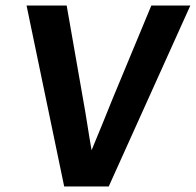

<svg xmlns="http://www.w3.org/2000/svg" viewBox="-20 -674 708 694"><path d="M668 -654H527L387 -317C360 -251 339 -197 311 -131C300 -193 292 -252 280 -317L221 -654H76L212 0H373Z"/></svg>

Font: Falling Sky
Style: SeBdObl
Weight: 600
Designer: Paul D. Hunt
Foundry: Adobe Systems Incorporated
Version: Version 1.02